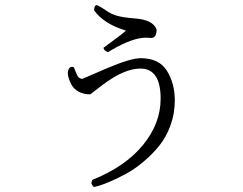

<svg xmlns="http://www.w3.org/2000/svg" viewBox="-20 -677 960 759"><path d="M599 -561Q599 -528 579 -527L558 -528H557Q505 -528 424 -481L407 -471Q391 -476 389 -488Q395 -493 429.5 -518Q464 -543 478 -556Q391 -582 352 -636Q352 -656 363 -657Q379 -650 398.5 -636Q418 -622 441.5 -615Q465 -608 514 -604Q584 -599 599 -561ZM305 -365 400 -406Q496 -447 536 -447Q609 -447 640 -397Q671 -347 671 -280Q671 -227 653.5 -180Q636 -133 608.5 -99.5Q581 -66 547 -37.5Q513 -9 480 9Q447 27 418 39.5Q389 52 372 57Q355 62 353 62Q347 62 341 47L345 34Q475 -18 545 -103.5Q615 -189 615 -287Q615 -406 535 -406Q471 -406 385 -341L338 -305L337 -304Q310 -304 290.5 -315Q271 -326 262.5 -342.5Q254 -359 251 -370Q248 -381 248 -387Q248 -400 254.5 -408Q261 -416 272 -411Q284 -379 290 -372Q297 -366 305 -365Z"/></svg>

Font: cwTeXMing
Style: Medium
Weight: 500
Version: Version 1.17